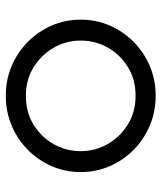

<svg xmlns="http://www.w3.org/2000/svg" viewBox="34 -586 570 679"><g transform="rotate(-90 319.5 -247.0)"><path d="M320 18Q264 18 215 -2.5Q166 -23 129 -59.5Q92 -96 71 -144Q50 -192 50 -247Q50 -302 71 -350Q92 -398 129 -434.5Q166 -471 215 -491.5Q264 -512 320 -512Q376 -512 424.5 -491.5Q473 -471 510 -434.5Q547 -398 568 -350Q589 -302 589 -247Q589 -192 568 -144Q547 -96 510 -59.5Q473 -23 424.5 -2.5Q376 18 320 18ZM320 -53Q377 -53 421 -80Q465 -107 490 -151Q515 -195 515 -247Q515 -299 489.5 -343Q464 -387 420 -414Q376 -441 320 -441Q262 -441 218 -414Q174 -387 149 -343Q124 -299 124 -247Q124 -195 149.5 -151Q175 -107 219 -80Q263 -53 320 -53Z"/></g></svg>

Font: Kiwi Maru
Style: Regular
Weight: 400
Designer: Hiroki-Chan
Version: Version 1.100